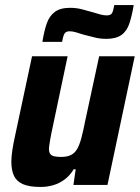

<svg xmlns="http://www.w3.org/2000/svg" viewBox="-20 -733 554 761"><path d="M141 8Q96 8 71 -3Q46 -14 35.5 -36Q25 -58 25 -92Q25 -112 29 -138.5Q33 -165 40 -196L107 -510H248L190 -235Q183 -203 179 -180Q175 -157 174 -145Q174 -130 179 -123Q184 -116 195 -113.5Q206 -111 222 -111Q246 -111 261 -118.5Q276 -126 285.5 -142Q295 -158 302.5 -186Q310 -214 318 -255L373 -510H514L406 0H271L280 -62H272Q257 -37 236 -21.5Q215 -6 191 1Q167 8 141 8ZM148 -567Q155 -611 165.5 -640.5Q176 -670 197.5 -686Q219 -702 258 -702Q283 -702 305.5 -696Q328 -690 349 -684Q365 -679 378.5 -675.5Q392 -672 403 -672Q419 -672 424 -681Q429 -690 433 -713H510Q503 -671 493 -640.5Q483 -610 461.5 -594.5Q440 -579 401 -579Q375 -579 353.5 -585Q332 -591 310 -596Q294 -601 281 -605Q268 -609 256 -609Q241 -609 235.5 -599.5Q230 -590 226 -567Z"/></svg>

Font: Saira SemiCondensed
Style: Bold Italic
Weight: 700
Width: 4
Italic angle: -12°
Designer: Hector Gatti with collaboration of the Omnibus-Type team
Foundry: Omnibus-Type
Version: Version 1.101